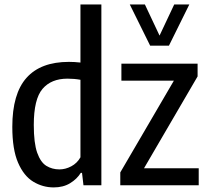

<svg xmlns="http://www.w3.org/2000/svg" viewBox="-20 -828 928 858"><path d="M220 9.5Q171 9.5 128.8 -16Q86.5 -41.5 60.8 -100.8Q35 -160 35 -261Q35 -409 98.5 -480.2Q162 -551.5 288 -551.5Q312.5 -551.5 339.5 -548.5V-808H433V0H353L346.5 -55.5H341Q324 -28 293.2 -9.2Q262.5 9.5 220 9.5ZM245.5 -71Q272.5 -71 298.5 -84.8Q324.5 -98.5 339.5 -125V-471.5Q312 -476.5 281.5 -476.5Q209 -476.5 170 -430.8Q131 -385 131 -269.5Q131 -188.5 146.2 -145.5Q161.5 -102.5 187.2 -86.8Q213 -71 245.5 -71ZM517.5 0V-57.5L757 -467.5H522.5V-543.5H863V-486.5L623.5 -76H868V0ZM651 -624 560 -808H627.5L693 -669L758.5 -808H826L735 -624Z"/></svg>

Font: Encode Sans Condensed Medium
Style: Regular
Weight: 500
Width: 3
Designer: Multiple Designers
Foundry: Impallari Type
Version: Version 3.000; ttfautohint (v1.8.3) -l 8 -r 50 -G 200 -x 14 